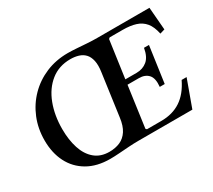

<svg xmlns="http://www.w3.org/2000/svg" viewBox="-130 -921 1301 1173"><g transform="rotate(-30 520.5 -335.0)"><path d="M967 -190H1002L933 0H554Q520 0 483 2.5Q446 5 411.5 7.5Q377 10 349 10Q256 10 190.5 -28Q125 -66 91 -133Q57 -200 57 -288Q57 -371 86 -442Q115 -513 167.5 -566.5Q220 -620 291 -650Q362 -680 446 -680Q473 -680 507.5 -677.5Q542 -675 578.5 -672.5Q615 -670 648 -670H1017L1030 -510L996 -500Q985 -553 961 -582Q937 -611 899 -623Q861 -635 808 -635H716L708 -628L671 -365H751Q794 -365 825 -390.5Q856 -416 866 -475H901L865 -220H830Q836 -279 812.5 -304.5Q789 -330 746 -330H666L626 -42L633 -35H734Q814 -35 871.5 -73Q929 -111 967 -190ZM525 -180 566 -476Q573 -523 566 -555Q559 -587 541.5 -605.5Q524 -624 498 -632Q472 -640 441 -640Q360 -640 302.5 -594Q245 -548 215 -469.5Q185 -391 185 -294Q185 -218 204.5 -158Q224 -98 264.5 -64Q305 -30 366 -30Q409 -30 442 -44.5Q475 -59 496.5 -92Q518 -125 525 -180Z"/></g></svg>

Font: Brygada 1918 SemiBold
Style: Italic
Weight: 600
Italic angle: -8°
Designer: Mateusz Machalski | Borys Kosmynka | Przemek Hoffer
Foundry: NIEPODLEGLA 2018
Version: Version 3.006